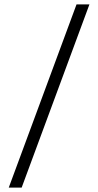

<svg xmlns="http://www.w3.org/2000/svg" viewBox="-20 -716 449 878"><path d="M79 142H20L330 -696H389Z"/></svg>

Font: Karma Light
Style: Regular
Weight: 300
Designer: Joana Correia
Foundry: Indian Type Foundry
Version: Version 1.202;PS 1.0;hotconv 1.0.78;makeotf.lib2.5.61930; tt